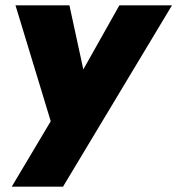

<svg xmlns="http://www.w3.org/2000/svg" viewBox="-20 -480 664 719"><path d="M624 -460H427L292 -220L240 -460H38L170 -26L24 219H216Z"/></svg>

Font: Jost* Black
Style: Italic
Weight: 900
Italic angle: -10°
Version: Version 3.7